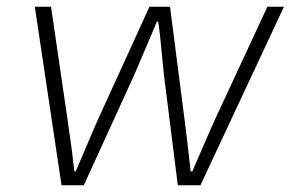

<svg xmlns="http://www.w3.org/2000/svg" viewBox="-20 -548 866 568"><path d="M83 -528H131L181 -186Q193 -106 200 -41H204L230 -102Q248 -144 266 -186L422 -528H483L527 -186L535 -121L544 -41H549L581 -115L612 -186L771 -528H820L573 0H506L465 -326L459 -387Q453 -453 448 -484H444L429 -448Q380 -332 377 -326L228 0H162Z"/></svg>

Font: Nebula Sans Light
Style: Regular
Weight: 300
Italic angle: -9°
Designer: Paul D. Hunt for Adobe (as Source Sans)
Foundry: Nebula Entertainment & Broadcasting LLC
Version: Version 1.010